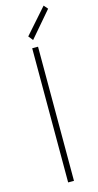

<svg xmlns="http://www.w3.org/2000/svg" viewBox="-139 -956 507 995"><g transform="rotate(-15 114.0 -459.0)"><path d="M94.7 0V-719.7H126V0ZM110.4 -759.8 90.8 -784.2 209 -918 227.5 -896.5Z"/></g></svg>

Font: Reddit Sans Condensed ExtraLight
Style: Regular
Weight: 250
Version: Version 1.014